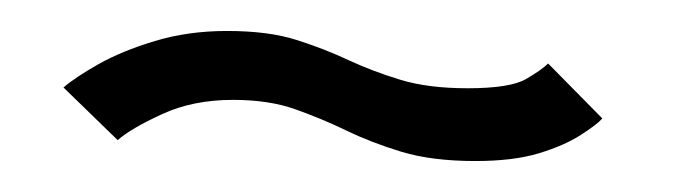

<svg xmlns="http://www.w3.org/2000/svg" viewBox="-20 -408 440 124"><path d="M287 -304Q311.5 -304 328 -309Q344.5 -314 355 -320.8Q365.5 -327.5 369 -331.5L334 -367Q330 -363 319.8 -357Q309.5 -351 282 -351Q256.5 -351 238.5 -356.5Q220.5 -362 205 -369.2Q189.5 -376.5 171.5 -382.2Q153.5 -388 126.5 -388Q101.5 -388 80 -381.5Q58.5 -375 43.5 -366.5Q28.5 -358 21 -351.5L56 -317.5Q64.5 -325 84.5 -334.2Q104.5 -343.5 130.5 -343.5Q153.5 -343.5 170.5 -337.5Q187.5 -331.5 203.5 -323.8Q219.5 -316 239.2 -310Q259 -304 287 -304Z"/></svg>

Font: Anybody SemiExpanded Light
Style: Regular
Weight: 300
Width: 6
Version: Version 1.113;gftools[0.9.25]